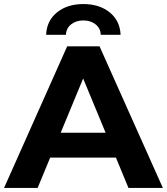

<svg xmlns="http://www.w3.org/2000/svg" viewBox="-29 -929 825 949"><path d="M544 -150H219L157 0H-9L303 -700H463L776 0H606ZM493 -273 382 -541 271 -273ZM383 -909Q462 -909 513 -868Q564 -827 567 -757H469Q468 -789 443.5 -808.5Q419 -828 383 -828Q347 -828 322.5 -808.5Q298 -789 297 -757H199Q202 -827 253 -868Q304 -909 383 -909Z"/></svg>

Font: Idrija
Style: Bold
Weight: 700
Designer: Julieta Ulanovsky
Foundry: Julieta Ulanovsky
Version: Version 7.200